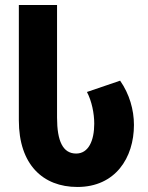

<svg xmlns="http://www.w3.org/2000/svg" viewBox="-20 -734 589 764"><path d="M288 10C439 10 513 -106 513 -237C513 -297 495 -360 458 -413L326 -368C345 -332 355 -283 355 -242C355 -174 332 -123 283 -123C230 -123 207 -173 207 -266V-714H55V-255C55 -80 150 10 288 10Z"/></svg>

Font: Noto Sans Georgian ExtraCondensed ExtraBold
Style: Regular
Weight: 800
Width: 2
Designer: Monotype Design Team, Akaki Razmadze
Foundry: Google LLC
Version: Version 2.005